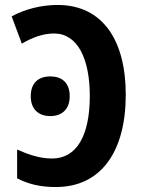

<svg xmlns="http://www.w3.org/2000/svg" viewBox="-20 -744 574 774"><path d="M205 10C388 10 487 -134 487 -362C487 -580 395 -724 212 -724C148 -724 82 -708 27 -678L68 -568C107 -591 151 -609 198 -609C293 -609 342 -507 342 -357C342 -197 289 -105 190 -105C141 -105 97 -120 49 -141V-25C96 -1 144 10 205 10ZM104 -356C104 -302 137 -276 183 -276C228 -276 261 -302 261 -356C261 -412 228 -436 183 -436C136 -436 104 -411 104 -356Z"/></svg>

Font: Noto Sans Display SemiCondensed
Style: Bold
Weight: 700
Width: 4
Designer: Monotype Design Team
Foundry: Monotype Imaging Inc.
Version: Version 1.900